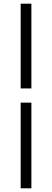

<svg xmlns="http://www.w3.org/2000/svg" viewBox="-20 -770 281 1040"><path d="M92 -291V-750H150V-291ZM92 250V-214H150V250Z"/></svg>

Font: Source Sans Pro
Style: Regular
Weight: 400
Designer: Paul D. Hunt
Foundry: Adobe Systems Incorporated
Version: Version 2.021;PS 2.000;hotconv 1.0.86;makeotf.lib2.5.63406